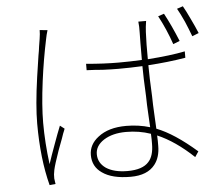

<svg xmlns="http://www.w3.org/2000/svg" viewBox="-56 -866 1112 958"><g transform="rotate(-5 500.0 -386.5)"><path d="M830 -618Q804 -694 767 -763L797 -773Q830 -712 863 -631ZM211 -742Q204 -720 200 -698Q179 -599 165 -492Q149 -369 149 -283Q149 -183 163 -75Q176 -115 197 -172Q216 -225 231 -262L253 -245L249 -234L244 -222Q239 -207 235 -196Q223 -164 214 -140Q190 -72 184 -44Q179 -21 180 -2Q181 3 182 13L183 20L184 26L154 29Q119 -105 119 -282Q119 -372 139 -513Q145 -558 155 -620L159 -643L162 -665Q166 -689 168 -702Q172 -727 172 -746ZM681 -154Q681 -169 680 -182Q622 -202 557 -202Q489 -202 445 -174Q402 -146 402 -104Q402 -60 441 -33Q481 -7 548 -7Q623 -7 654 -42Q681 -71 681 -132ZM884 -545Q795 -530 697 -524Q697 -467 702 -367L703 -326L705 -284Q708 -234 709 -205Q797 -171 908 -74L890 -47Q799 -133 710 -171Q711 -158 711 -144V-119Q711 -62 683 -26Q645 23 561 23Q468 23 419 -12Q372 -44 372 -102Q372 -155 419 -191Q471 -232 560 -232Q622 -232 679 -215Q678 -239 675 -289L673 -329L672 -370Q667 -468 667 -522Q607 -519 547 -519Q513 -519 468 -521L429 -524Q403 -525 388 -526V-558Q476 -550 550 -550Q609 -550 667 -553Q667 -654 668 -689V-719Q667 -735 666 -745H705Q700 -714 699 -690Q698 -668 697 -626V-554Q810 -562 884 -577ZM894 -802Q908 -778 928 -735Q947 -696 961 -662L928 -649Q913 -689 898 -724Q878 -768 864 -792Z"/></g></svg>

Font: Noto Sans CJK TC Thin
Style: Regular
Weight: 250
Designer: Ryoko NISHIZUKA ???? (kana & ideographs); Paul D. Hunt (Latin, Greek & Cyrillic); Wenlong ZHANG ??? (bopomofo); Sandoll 
Foundry: Adobe Systems Incorporated
Version: Version 1.004 January 19, 2016